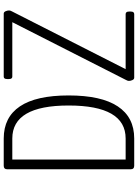

<svg xmlns="http://www.w3.org/2000/svg" viewBox="125 -865 740 1030"><g transform="rotate(-90 495.0 -350.0)"><path d="M121 0Q102 0 102 -18V-682Q102 -700 121 -700H267Q381 -700 439.5 -613Q498 -526 498 -352Q498 -177 439.5 -88.5Q381 0 267 0ZM154 -46H267Q444 -46 444 -352Q444 -654 267 -654H154ZM593 0Q585 0 580.5 -9.5Q576 -19 576 -29Q576 -35 581 -44L891 -654H599Q586 -654 586 -672V-682Q586 -700 599 -700H937Q945 -700 949.5 -690.5Q954 -681 954 -671Q954 -665 949 -656L639 -46H934Q948 -46 948 -28V-18Q948 0 934 0Z"/></g></svg>

Font: Asap Condensed ExtraLight
Style: Regular
Weight: 200
Width: 3
Designer: Pablo Cosgaya
Foundry: Omnibus-Type
Version: Version 3.001; ttfautohint (v1.8.4.7-5d5b)